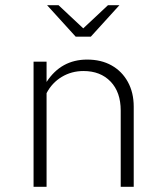

<svg xmlns="http://www.w3.org/2000/svg" viewBox="-20 -718 640 738"><path d="M109 0V-481H159V-403Q215 -489 315 -489Q369 -489 409 -466.5Q449 -444 471.5 -403Q494 -362 494 -308V0H444V-293Q444 -364 405 -404.5Q366 -445 301 -445Q255 -445 217.5 -422.5Q180 -400 159 -360V0ZM271 -577 161 -698H205L300 -609L395 -698H439L329 -577Z"/></svg>

Font: Red Hat Mono
Style: Regular
Weight: 300
Monospace: yes
Designer: Pentagram, MCKL
Foundry: Pentagram, MCKL
Version: Version 1.023